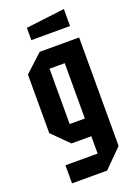

<svg xmlns="http://www.w3.org/2000/svg" viewBox="-162 -792 712 998"><g transform="rotate(-20 194.0 -293.0)"><path d="M56 140V40H234V-56H124L34 -146V-470L132 -560H350V40L250 140ZM150 -460V-154H234V-460ZM112 -632V-700L326 -726V-632Z"/></g></svg>

Font: Tektur Condensed Medium
Style: Regular
Weight: 500
Width: 3
Designer: Adam Jagosz
Foundry: Adam Jagosz
Version: Version 1.005;gftools[0.9.30]